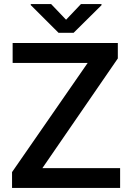

<svg xmlns="http://www.w3.org/2000/svg" viewBox="-20 -922 643 942"><path d="M569.3 -97.2V0H39.1V-77.6L410.2 -613.3H42V-710.9H558.1V-635.3L188 -97.2ZM231 -901.9 304.2 -825.2 377 -901.9H478V-896.5L341.3 -761.2H267.1L130.9 -897V-901.9Z"/></svg>

Font: Vazirmatn FD Medium
Style: Regular
Weight: 500
Designer: Saber Rastikerdar
Foundry: Saber Rastikerdar
Version: Version 33.003